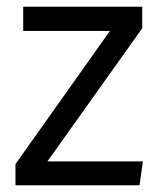

<svg xmlns="http://www.w3.org/2000/svg" viewBox="-20 -551 477 571"><path d="M403 -531V-467L121 -71H405L395 0H26V-63L307 -459H49V-531Z"/></svg>

Font: Sedus Text
Style: Regular
Weight: 400
Designer: TypeMates
Foundry: TypeMates, Runge Thomsen GbR
Version: Version 4.202;PS 004.202;hotconv 1.0.88;makeotf.lib2.5.64775